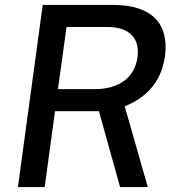

<svg xmlns="http://www.w3.org/2000/svg" viewBox="-20 -762 703 782"><path d="M488 -329C560 -358 635 -414 652 -533C669 -661 603 -742 441 -742H154L53 0H162L204 -309H383L469 0H582ZM216 -399 251 -652H418C503 -652 551 -610 540 -528C528 -445 464 -399 365 -399Z"/></svg>

Font: Cheyenne Sans Medium
Style: Italic
Weight: 500
Italic angle: -8.13011°
Designer: The Public Sans project authors (U.S. Web Design System), Libre Franklin designed by Pablo Impallari and Rodrigo Fuenzal
Foundry: The Cheyenne Sans Project Authors
Version: Version 2.007